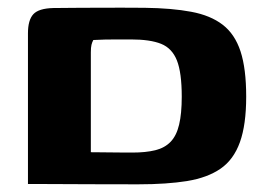

<svg xmlns="http://www.w3.org/2000/svg" viewBox="-20 -481 694 502"><path d="M623.7 -228.4Q623.7 -154.9 607.3 -109.3Q590.9 -63.6 556.7 -40Q522.5 -16.4 469.4 -7.7Q416.3 0.9 342.4 0.9Q296.9 0.9 256.1 0.8Q215.3 0.6 179 0.5Q142.7 0.3 111.2 0.2Q79.7 0 53.1 0V-393.9Q53.1 -428.7 67.2 -443.9Q81.3 -459.1 119.4 -460Q145.2 -460.3 175.6 -460.5Q206 -460.6 237.6 -460.8Q269.2 -460.9 300.4 -460.9Q331.5 -460.9 358.6 -460.6Q429.8 -459.7 480 -450.2Q530.3 -440.8 562.1 -416.4Q594 -392 608.9 -346.7Q623.7 -301.4 623.7 -228.4ZM217.5 -83Q226.9 -83 240.7 -82.8Q254.5 -82.7 269.8 -82.5Q285.1 -82.4 300.2 -82.2Q315.2 -82.1 325.9 -82.1Q361.1 -82.1 385.9 -88.2Q410.7 -94.3 426.1 -110.3Q441.5 -126.3 448.3 -155.1Q455.2 -183.8 455.2 -228.1Q455.2 -290.9 442.6 -322.9Q429.9 -354.9 401.2 -366.4Q372.6 -377.9 322.2 -377.9Q309.5 -377.9 291.2 -377.9Q272.9 -377.9 255.1 -377.6Q237.3 -377.3 224 -376.4Q220.9 -370.9 219.2 -363.9Q217.5 -356.9 217.5 -344.2Z"/></svg>

Font: Genos Thin
Style: Regular
Weight: 100
Designer: Robert E. Leuschke
Foundry: Robert E. Leuschke
Version: Version 1.010